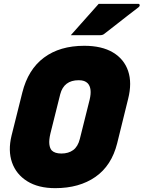

<svg xmlns="http://www.w3.org/2000/svg" viewBox="-20 -958 746 998"><path d="M418 -720Q509 -720 567 -685.5Q625 -651 646 -589Q667 -527 646 -444L589 -213Q560 -97 476 -38.5Q392 20 267 20Q179 20 121.5 -16Q64 -52 42.5 -113.5Q21 -175 40 -253L96 -477Q126 -597 208.5 -658.5Q291 -720 418 -720ZM242 -264Q234 -230 236.5 -208.5Q239 -187 249 -176Q265 -160 299 -160Q336 -160 360.5 -178Q385 -196 395 -236L446 -440Q460 -499 436 -525Q428 -533 417 -537Q406 -541 389 -541Q312 -541 293 -468ZM493 -938H699Q705 -938 706 -932Q707 -926 701 -921Q668 -896 642.5 -876Q617 -856 589.5 -834.5Q562 -813 522 -782Q514 -775 499 -775H348Q385 -817 420 -856Q455 -895 493 -938Z"/></svg>

Font: Recursive Sn Lnr St Blk
Style: Italic
Weight: 900
Italic angle: -15°
Version: Version 1.079;hotconv 1.0.112;makeotfexe 2.5.65598; ttfautoh